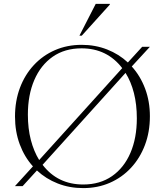

<svg xmlns="http://www.w3.org/2000/svg" viewBox="-20 -955 844 985"><path d="M399 -725Q469 -725 529.5 -701.2Q590 -677.5 636 -634.5L709.5 -715H749L656 -614Q700 -565.5 724.5 -500.2Q749 -435 749 -358.5Q749 -278 723.5 -210.8Q698 -143.5 652 -94Q606 -44.5 543.5 -17.2Q481 10 407 10Q336.5 10 276 -13.8Q215.5 -37.5 169.5 -80.5L96 0H56.5L149 -101.5Q105.5 -149.5 81.2 -214.8Q57 -280 57 -357Q57 -437 82.2 -504.2Q107.5 -571.5 153.5 -621Q199.5 -670.5 262 -697.8Q324.5 -725 399 -725ZM123 -367Q123 -296 138.2 -237.2Q153.5 -178.5 181 -134L607 -605.5Q529 -707 398.5 -707Q312 -707 250.5 -664Q189 -621 156 -544.5Q123 -468 123 -367ZM407 -8.5Q493 -8.5 554.8 -51.5Q616.5 -94.5 649.2 -170.8Q682 -247 682 -348Q682 -419 667 -477.8Q652 -536.5 624 -581L198.5 -109.5Q276 -8.5 407 -8.5ZM387.5 -772 471 -935H543.5V-931.5L399.5 -772Z"/></svg>

Font: Newsreader Display Light
Style: Regular
Weight: 300
Designer: Hugues Gentile
Foundry: Production Type
Version: Version 1.001